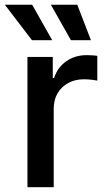

<svg xmlns="http://www.w3.org/2000/svg" viewBox="-45 -776 444 796"><path d="M68.8 0V-540H173.8V-452.6H179.2Q193.8 -497.1 230 -522.2Q266.1 -547.4 314.5 -547.4Q325.2 -547.4 337.6 -546.6Q350.1 -545.9 358.4 -544.4V-441.9Q352.5 -443.4 335.9 -445.3Q319.3 -447.3 302.2 -447.3Q266.6 -447.3 238.3 -432.1Q210 -417 193.8 -389.6Q177.7 -362.3 177.7 -325.2V0ZM249 -609.4 166 -756.3H275.4L332 -609.4ZM87.4 -609.4 -24.9 -756.3H88.4L171.4 -609.4Z"/></svg>

Font: V-Inter
Style: Medium-500
Weight: 500
Designer: Rasmus Andersson
Foundry: rsms
Version: Version 4.000;git-4146feb